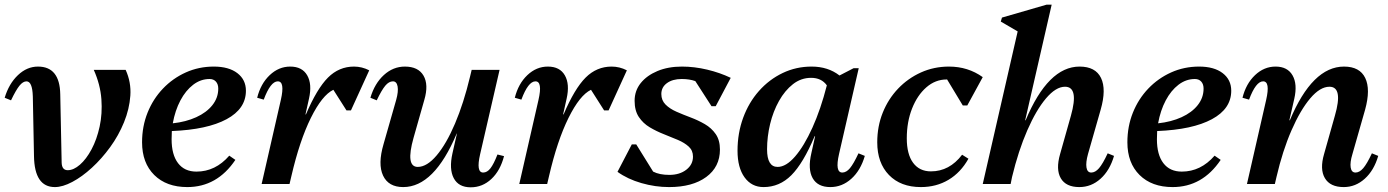

<svg xmlns="http://www.w3.org/2000/svg" viewBox="-24 -785 5921 819"><path d="M210 13Q123 13 121 -119L116 -374Q114 -438 89 -438Q74 -438 59 -419.5Q44 -401 23 -357L-4 -368Q14 -428 52.5 -464.5Q91 -501 138 -501Q231 -501 233 -383L239 -91Q240 -59 265 -59Q290 -59 317 -82.5Q344 -106 366.5 -148Q389 -190 401 -245Q413 -300 408.5 -362Q404 -424 376 -487H512Q536 -434 532 -377Q528 -320 505 -263.5Q482 -207 446 -157.5Q410 -108 368 -69.5Q326 -31 284.5 -9Q243 13 210 13Z M775 13Q686 13 634 -38.5Q582 -90 582 -178Q582 -246 605.5 -304.5Q629 -363 671 -407Q713 -451 768.5 -476Q824 -501 888 -501Q952 -501 988.5 -473Q1025 -445 1025 -398Q1025 -321 942.5 -276.5Q860 -232 709 -226Q708 -209 708 -191Q708 -125 735.5 -89Q763 -53 814 -53Q895 -53 954 -121L980 -103Q902 13 775 13ZM870 -448Q832 -448 800 -423.5Q768 -399 745.5 -356.5Q723 -314 713 -259Q769 -265 813 -285Q857 -305 882 -336.5Q907 -368 907 -407Q907 -426 897 -437Q887 -448 870 -448Z M1092 0 1174 -359Q1192 -438 1161 -438Q1130 -438 1101 -360L1073 -368Q1088 -428 1126.5 -464.5Q1165 -501 1214 -501Q1265 -501 1286.5 -463.5Q1308 -426 1294 -364L1279 -297H1281Q1328 -407 1375 -454Q1422 -501 1486 -501Q1520 -501 1551 -485L1473 -314H1454L1398 -402Q1350 -379 1302 -282Q1254 -185 1219 -34L1211 0Z M1696 13Q1633 13 1610 -36Q1587 -85 1612 -170L1666 -359Q1676 -395 1672 -416.5Q1668 -438 1652 -438Q1635 -438 1619.5 -419.5Q1604 -401 1583 -357L1556 -368Q1574 -429 1613.5 -465Q1653 -501 1703 -501Q1760 -501 1782.5 -462.5Q1805 -424 1786 -359L1740 -197Q1705 -73 1758 -73Q1797 -73 1838.5 -122Q1880 -171 1917 -258Q1954 -345 1981 -458L1988 -487H2107L2024 -127Q2006 -49 2037 -49Q2054 -49 2068 -67Q2082 -85 2098 -126L2126 -119Q2110 -57 2072 -21.5Q2034 14 1984 14Q1932 14 1911.5 -25Q1891 -64 1906 -131L1925 -215H1924Q1828 13 1696 13Z M2191 0 2273 -359Q2291 -438 2260 -438Q2229 -438 2200 -360L2172 -368Q2187 -428 2225.5 -464.5Q2264 -501 2313 -501Q2364 -501 2385.5 -463.5Q2407 -426 2393 -364L2378 -297H2380Q2427 -407 2474 -454Q2521 -501 2585 -501Q2619 -501 2650 -485L2572 -314H2553L2497 -402Q2449 -379 2401 -282Q2353 -185 2318 -34L2310 0Z M2830 13Q2771 13 2712 -4Q2653 -21 2610 -52L2671 -169H2690L2762 -53Q2789 -39 2831 -39Q2875 -39 2903.5 -61Q2932 -83 2932 -117Q2932 -143 2914 -159.5Q2896 -176 2868 -188Q2840 -200 2808 -212.5Q2776 -225 2747.5 -242Q2719 -259 2701 -286Q2683 -313 2683 -355Q2683 -398 2709 -430.5Q2735 -463 2780.5 -482Q2826 -501 2885 -501Q2938 -501 2992.5 -488Q3047 -475 3093 -453L3029 -332H3011L2942 -439Q2917 -448 2884 -448Q2845 -448 2821 -430.5Q2797 -413 2797 -384Q2797 -357 2815 -339Q2833 -321 2861.5 -308.5Q2890 -296 2922 -284Q2954 -272 2982.5 -255.5Q3011 -239 3029 -213Q3047 -187 3047 -147Q3047 -73 2988.5 -30Q2930 13 2830 13Z M3233 13Q3182 13 3152 -28.5Q3122 -70 3122 -142Q3122 -217 3146 -282.5Q3170 -348 3213.5 -397Q3257 -446 3314.5 -473.5Q3372 -501 3438 -501Q3508 -501 3557 -463L3617 -494H3639L3555 -128Q3537 -49 3569 -49Q3586 -49 3601.5 -67.5Q3617 -86 3638 -131L3665 -120Q3647 -58 3607.5 -22.5Q3568 13 3518 13Q3464 13 3442.5 -25Q3421 -63 3437 -132L3453 -204H3451Q3402 -88 3351.5 -37.5Q3301 13 3233 13ZM3248 -148Q3248 -73 3293 -73Q3329 -73 3367.5 -117.5Q3406 -162 3441.5 -240.5Q3477 -319 3503 -421Q3480 -453 3436 -453Q3393 -453 3358.5 -426Q3324 -399 3299 -354.5Q3274 -310 3261 -256Q3248 -202 3248 -148Z M3904 13Q3818 13 3768 -38.5Q3718 -90 3718 -178Q3718 -246 3741.5 -304.5Q3765 -363 3807 -407Q3849 -451 3904.5 -476Q3960 -501 4024 -501Q4105 -501 4168 -456L4102 -335H4083L4016 -446H4014Q3966 -446 3927.5 -412.5Q3889 -379 3866.5 -322Q3844 -265 3844 -195Q3844 -127 3871 -90.5Q3898 -54 3947 -54Q4026 -54 4080 -125L4107 -108Q4074 -49 4022 -18Q3970 13 3904 13Z M4168 0 4317 -651 4245 -693 4250 -710 4440 -765H4462L4349 -272H4351Q4447 -501 4581 -501Q4649 -501 4672.5 -452.5Q4696 -404 4671 -317L4617 -128Q4607 -92 4610.5 -70.5Q4614 -49 4631 -49Q4648 -49 4664 -67.5Q4680 -86 4701 -131L4728 -120Q4710 -58 4670.5 -22.5Q4631 13 4580 13Q4523 13 4501 -24.5Q4479 -62 4498 -128L4544 -291Q4579 -415 4519 -415Q4480 -415 4438 -365.5Q4396 -316 4358 -229Q4320 -142 4293 -30L4287 0Z M4978 13Q4889 13 4837 -38.5Q4785 -90 4785 -178Q4785 -246 4808.5 -304.5Q4832 -363 4874 -407Q4916 -451 4971.5 -476Q5027 -501 5091 -501Q5155 -501 5191.5 -473Q5228 -445 5228 -398Q5228 -321 5145.5 -276.5Q5063 -232 4912 -226Q4911 -209 4911 -191Q4911 -125 4938.5 -89Q4966 -53 5017 -53Q5098 -53 5157 -121L5183 -103Q5105 13 4978 13ZM5073 -448Q5035 -448 5003 -423.5Q4971 -399 4948.5 -356.5Q4926 -314 4916 -259Q4972 -265 5016 -285Q5060 -305 5085 -336.5Q5110 -368 5110 -407Q5110 -426 5100 -437Q5090 -448 5073 -448Z M5295 0 5377 -359Q5395 -438 5364 -438Q5333 -438 5304 -360L5276 -368Q5291 -428 5329.5 -464.5Q5368 -501 5417 -501Q5468 -501 5489.5 -463.5Q5511 -426 5497 -364L5476 -272H5478Q5574 -501 5709 -501Q5776 -501 5799.5 -452.5Q5823 -404 5799 -317L5745 -128Q5734 -92 5737.5 -70.5Q5741 -49 5758 -49Q5775 -49 5791 -67.5Q5807 -86 5828 -131L5855 -120Q5837 -58 5797.5 -22.5Q5758 13 5708 13Q5650 13 5627.5 -25Q5605 -63 5624 -128L5670 -291Q5706 -415 5647 -415Q5607 -415 5565 -365.5Q5523 -316 5485 -229Q5447 -142 5421 -30L5414 0Z"/></svg>

Font: Platypi Medium
Style: Italic
Weight: 500
Italic angle: -13°
Designer: David Sargent
Foundry: Bolt Cutter Type
Version: Version 1.200; ttfautohint (v1.8.4.7-5d5b)